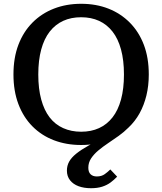

<svg xmlns="http://www.w3.org/2000/svg" viewBox="-20 -748 856 1013"><path d="M408 -53Q461 -53 502.5 -72Q544 -91 573.5 -128.5Q603 -166 618.5 -223Q634 -280 634 -355Q634 -430 618.5 -487Q603 -544 573.5 -581.5Q544 -619 502.5 -638Q461 -657 408 -657Q355 -657 313.5 -638Q272 -619 242.5 -581.5Q213 -544 197.5 -487Q182 -430 182 -355Q182 -280 197.5 -223Q213 -166 242 -128.5Q271 -91 313.5 -72Q356 -53 408 -53ZM658 -75Q634 -51 606 -31Q578 -11 549.5 8Q521 27 498 46.5Q475 66 460.5 88Q446 110 446 137Q446 160 458 171.5Q470 183 491 183Q516 183 533 170.5Q550 158 562 146L598 184Q582 201 563 215Q544 229 519 237Q494 245 460 245Q423 245 394.5 234.5Q366 224 349.5 203Q333 182 333 152Q333 126 345 104.5Q357 83 382.5 62.5Q408 42 449 19Q490 -4 547 -32L531 -1Q513 5 492.5 9Q472 13 451 15Q430 17 408 17Q330 17 264.5 -8Q199 -33 151 -81.5Q103 -130 77 -199Q51 -268 51 -355Q51 -443 77 -511.5Q103 -580 151 -628.5Q199 -677 264.5 -702.5Q330 -728 408 -728Q487 -728 552 -702.5Q617 -677 665 -628.5Q713 -580 739 -511.5Q765 -443 765 -355Q765 -296 752.5 -244.5Q740 -193 716.5 -150.5Q693 -108 658 -75Z"/></svg>

Font: Roboto Serif 20pt Medium
Style: Regular
Weight: 500
Version: Version 1.008